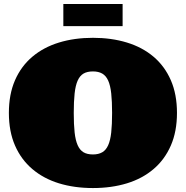

<svg xmlns="http://www.w3.org/2000/svg" viewBox="-20 -930 940 971"><path d="M24.9 -358.9Q24.9 -453.1 55.9 -524.2Q86.9 -595.2 143.6 -643.1Q200.2 -690.9 278.1 -714.8Q356 -738.8 450.2 -738.8Q543.9 -738.8 622.1 -714.8Q700.2 -690.9 756.6 -643.1Q813 -595.2 844 -524.2Q875 -453.1 875 -358.9Q875 -265.1 844 -194.1Q813 -123 756.6 -75Q700.2 -26.9 622.1 -2.9Q543.9 21 450.2 21Q356 21 278.1 -2.9Q200.2 -26.9 143.6 -75Q86.9 -123 55.9 -194.1Q24.9 -265.1 24.9 -358.9ZM353 -358.9Q353 -299.8 357.4 -260Q361.8 -220.2 372.8 -195.6Q383.8 -170.9 402.3 -159.9Q420.9 -148.9 450.2 -148.9Q478 -148.9 497.1 -159.9Q516.1 -170.9 527.1 -195.6Q538.1 -220.2 542.5 -260Q546.9 -299.8 546.9 -358.9Q546.9 -417 542.5 -457.5Q538.1 -498 527.1 -522.5Q516.1 -546.9 497.1 -557.9Q478 -568.8 450.2 -568.8Q420.9 -568.8 402.3 -557.9Q383.8 -546.9 372.8 -522.5Q361.8 -498 357.4 -457.5Q353 -417 353 -358.9ZM300.3 -909.7H600.1V-797.9H300.3Z"/></svg>

Font: Ultra
Style: Regular
Weight: 400
Designer: Astigmatic (AOETI)
Foundry: Astigmatic (AOETI)
Version: Version 1.001